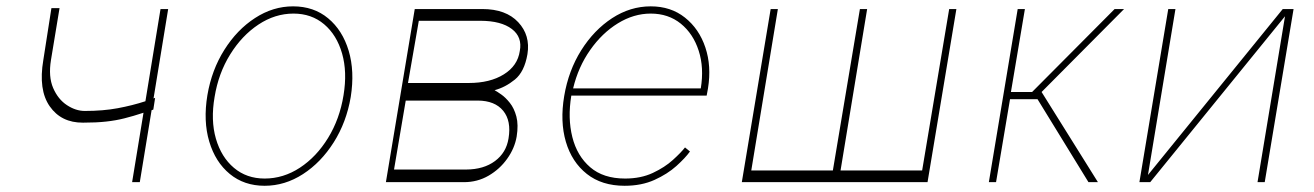

<svg xmlns="http://www.w3.org/2000/svg" viewBox="-20 -574 4140 605"><path d="M509.9 -545.5 463.8 -263.8Q466.3 -264.6 468.8 -265.6L463.1 -228.7Q461.3 -228.3 458.1 -226.9Q458.5 -227.3 457.7 -226.9L420.5 0H396.3L432.2 -218.8Q399.9 -208.1 372.3 -201.2Q344.8 -194.2 314.1 -190.9Q283.4 -187.5 241.5 -187.5Q172.9 -187.1 136.7 -239Q100.5 -290.8 116.5 -384.9L142 -548.3H167.6L140.6 -384.9Q132.1 -332.4 147.5 -296.7Q163 -261 190.9 -242.7Q218.8 -224.4 247.2 -224.4Q305 -224.4 350.9 -233Q396.7 -241.5 438.2 -255L485.8 -545.5Z M813.9 11.4Q749.3 11.4 704 -25.9Q658.7 -63.2 639.4 -127.8Q620 -192.5 633.5 -274.1Q647 -353.7 687 -417.1Q726.9 -480.5 783.6 -517.2Q840.2 -554 903.4 -554Q968.8 -554 1014 -516.3Q1059.3 -478.7 1078.7 -414.1Q1098 -349.4 1085.2 -268.5Q1071.7 -188.9 1031.6 -125.5Q991.5 -62.1 934.7 -25.4Q877.8 11.4 813.9 11.4ZM813.9 -11.4Q872.9 -11.4 925.1 -45.6Q977.3 -79.9 1013.8 -139.4Q1050.4 -198.9 1062.5 -274.1Q1074.6 -347.3 1057.9 -405.5Q1041.2 -463.8 1001.4 -497.5Q961.6 -531.2 904.8 -531.2Q846.6 -531.2 794.4 -496.6Q742.2 -462 705.3 -402.5Q668.3 -343 656.2 -268.5Q643.5 -195.3 660.3 -137.1Q677.2 -78.8 717.2 -45.1Q757.1 -11.4 813.9 -11.4Z M1196 0 1286.9 -545.5H1500Q1574.2 -545.5 1612.9 -504.1Q1651.6 -462.7 1642 -403.4Q1632.5 -347.7 1602.3 -323.2Q1572.1 -298.7 1538.4 -289.8Q1545.8 -285.9 1559.5 -276.3Q1573.2 -266.7 1586.6 -249.8Q1600.1 -233 1607.1 -206.9Q1614 -180.8 1608 -143.5Q1601.6 -106.5 1578.1 -73.7Q1554.7 -40.8 1519.5 -20.4Q1484.4 0 1441.8 0ZM1221.6 -39.8H1448.9Q1504.3 -40.1 1539.8 -66.6Q1575.3 -93 1582.4 -137.8Q1591.6 -193.2 1565.5 -225Q1539.4 -256.7 1485.8 -257.1H1258.5ZM1265.6 -312.5H1457.4Q1524.1 -312.5 1567.6 -339.7Q1611.2 -366.8 1617.9 -413.4Q1626.4 -457 1592.9 -482.6Q1559.3 -508.2 1494.3 -508.5H1299.7Z M1948.2 11.4Q1876.4 11.4 1829.2 -25.9Q1782 -63.2 1763.1 -127.1Q1744.3 -191.1 1757.8 -271.3Q1771.3 -351.6 1811.4 -415.5Q1851.6 -479.4 1908.7 -516.7Q1965.9 -554 2030.5 -554Q2093.8 -554 2138.3 -518.6Q2182.9 -483.3 2202.6 -424.5Q2222.3 -365.8 2210.9 -295.5L2206.7 -272.7H1780.2Q1768.5 -201.7 1783.4 -142.2Q1798.3 -82.7 1839.7 -47.1Q1881 -11.4 1949.6 -11.4Q1999.3 -11.4 2037.1 -29.1Q2074.9 -46.9 2100.3 -70Q2125.7 -93 2138.5 -109.4L2154.1 -96.6Q2139.2 -76 2111.2 -50.8Q2083.1 -25.6 2042.3 -7.1Q2001.4 11.4 1948.2 11.4ZM1785.9 -295.5H2188.2Q2198.9 -360.8 2181.6 -414.2Q2164.4 -467.7 2125.2 -499.5Q2085.9 -531.2 2030.5 -531.2Q1976.9 -531.2 1927 -500.5Q1877.1 -469.8 1839.7 -416.5Q1802.2 -363.3 1785.9 -295.5Z M2408.4 -545.5H2431.1L2347.3 -36.9H2604.4L2689.6 -545.5H2712.4L2628.6 -36.9H2885.7L2970.9 -545.5H2993.6L2902.7 0H2317.5Z M3095.9 0 3186.8 -545.5H3209.5L3165.5 -284.1H3232.2L3492.2 -545.5H3522L3262.1 -284.1L3439.6 0H3409.8L3249.3 -261.4H3162.6L3118.6 0Z M3597.3 -22.7 4022 -545.5H4056.1L3965.2 0H3942.5L4029.1 -522.7L3604.4 0H3570.3L3661.2 -545.5H3683.9Z"/></svg>

Font: Inter UI Thin
Style: Italic
Weight: 100
Italic angle: -9.39999°
Designer: Rasmus Andersson
Foundry: rsms
Version: 3.2;8d6f07862